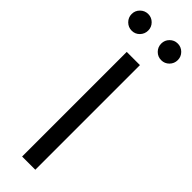

<svg xmlns="http://www.w3.org/2000/svg" viewBox="-340 -939 944 944"><g transform="rotate(45 131.5 -467.0)"><path d="M177.2 -727.5V0H85.4V-727.5ZM233.9 -818.4Q210 -818.4 193.1 -835.4Q176.3 -852.5 176.3 -876.5Q176.3 -900.4 193.1 -917.2Q210 -934.1 233.9 -934.1Q257.8 -934.1 274.7 -917.2Q291.5 -900.4 291.5 -876.5Q291.5 -852.5 274.7 -835.4Q257.8 -818.4 233.9 -818.4ZM28.8 -818.4Q4.9 -818.4 -12.2 -835.4Q-29.3 -852.5 -29.3 -876.5Q-29.3 -900.4 -12.2 -917.2Q4.9 -934.1 28.8 -934.1Q52.2 -934.1 69.1 -917.2Q85.9 -900.4 85.9 -876.5Q85.9 -852.5 69.3 -835.4Q52.7 -818.4 28.8 -818.4Z"/></g></svg>

Font: Inter 17pt
Style: Regular
Weight: 400
Version: Version 4.001;git-66647c0bb